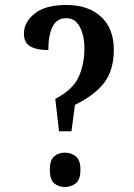

<svg xmlns="http://www.w3.org/2000/svg" viewBox="-20 -744 539 771"><path d="M217 -217 202 -347Q272 -383 295.5 -434.5Q319 -486 319 -549Q319 -601 300.5 -636Q282 -671 246 -671Q208 -671 191 -636.5Q174 -602 174 -543Q128 -543 102 -557.5Q76 -572 76 -609Q76 -655 119 -689.5Q162 -724 247 -724Q334 -724 385.5 -677Q437 -630 437 -544Q437 -463 399 -412.5Q361 -362 281 -323L267 -217ZM240 7Q215 7 197.5 -8Q180 -23 180 -62Q180 -101 197.5 -116Q215 -131 240 -131Q266 -131 284.5 -116Q303 -101 303 -62Q303 -23 284.5 -8Q266 7 240 7Z"/></svg>

Font: Noto Serif Devanagari ExtraCondensed SemiBold
Style: Regular
Weight: 600
Width: 2
Designer: Universal Thirst, Indian Type Foundry and the Monotype Design Team
Foundry: Monotype Imaging Inc.
Version: Version 2.004; ttfautohint (v1.8.4.7-5d5b)